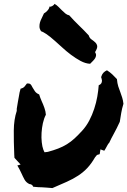

<svg xmlns="http://www.w3.org/2000/svg" viewBox="-20 -959 649 979"><path d="M576.2 -555.7Q578.1 -534.2 583 -518.6Q587.9 -502.9 593.8 -488.3Q598.6 -474.6 603 -461.4Q607.4 -448.2 609.4 -429.7Q601.6 -404.3 598.1 -382.8Q594.7 -361.3 590.8 -337.9Q575.2 -303.7 560.5 -277.3Q545.9 -251 537.1 -231.4Q532.2 -226.6 528.8 -220.2Q525.4 -213.9 521.5 -207Q519.5 -204.1 516.6 -198.2Q513.7 -192.4 511.7 -190.4L492.2 -197.3L488.3 -172.9L474.6 -168.9L464.8 -157.2Q446.3 -125 425.8 -103Q405.3 -81.1 379.4 -64Q353.5 -46.9 320.8 -32.2Q288.1 -17.6 247.1 0Q230.5 -2 218.3 -2.4Q206.1 -2.9 195.3 -3.9Q176.8 -3.9 149.4 -6.8Q146.5 -14.6 140.6 -17.6Q134.8 -20.5 129.9 -20.5Q113.3 -28.3 105 -43.5Q96.7 -58.6 88.9 -76.2Q84 -86.9 79.1 -96.2Q74.2 -105.5 68.4 -115.2L85 -120.1L63.5 -143.6Q61.5 -146.5 58.6 -148.9Q55.7 -151.4 53.7 -154.3L52.7 -169.9Q49.8 -237.3 50.3 -293.5Q50.8 -349.6 65.4 -393.6V-404.3Q68.4 -425.8 71.3 -439.9Q74.2 -454.1 76.2 -466.8Q79.1 -488.3 85 -506.8Q98.6 -509.8 105.5 -518.1Q112.3 -526.4 117.2 -533.2Q130.9 -534.2 135.7 -529.3Q140.6 -524.4 145.5 -513.7Q150.4 -504.9 157.7 -494.1Q165 -483.4 179.7 -477.5Q181.6 -469.7 185.1 -461.4Q188.5 -453.1 192.4 -443.4Q200.2 -426.8 206.5 -408.7Q212.9 -390.6 213.9 -374Q204.1 -355.5 198.7 -331.1Q193.4 -306.6 191.9 -281.7Q190.4 -256.8 192.9 -233.9Q195.3 -210.9 201.2 -195.3L207 -182.6L223.6 -184.6Q252.9 -192.4 276.9 -201.7Q300.8 -210.9 321.3 -223.6Q341.8 -236.3 360.4 -253.4Q378.9 -270.5 399.4 -293Q419.9 -315.4 435.1 -344.2Q450.2 -373 460.4 -404.3Q470.7 -435.5 476.1 -466.3Q481.4 -497.1 483.4 -524.4Q500 -530.3 500 -547.9L498 -558.6Q494.1 -564.5 498 -572.3Q503.9 -590.8 525.4 -600.6Q541 -590.8 553.2 -579.1Q565.4 -567.4 576.2 -555.7ZM189.5 -799.8Q181.6 -811.5 181.2 -822.3Q180.7 -833 183.6 -843.8Q186.5 -854.5 192.4 -865.7Q198.2 -877 204.1 -890.6Q211.9 -894.5 221.7 -904.8Q231.4 -915 232.4 -925.8Q237.3 -922.9 246.6 -928.2Q255.9 -933.6 257.8 -939.5Q268.6 -933.6 277.8 -924.3Q287.1 -915 295.9 -906.2Q304.7 -897.5 313.5 -890.1Q322.3 -882.8 333 -880.9Q356.4 -854.5 383.3 -828.6Q410.2 -802.7 432.6 -778.3Q436.5 -764.6 446.8 -757.8Q457 -751 465.3 -743.2Q473.6 -735.4 475.6 -724.6Q477.5 -713.9 464.8 -693.4Q470.7 -683.6 469.7 -675.8Q468.8 -668 464.4 -661.1Q460 -654.3 453.1 -647.5Q446.3 -640.6 439.5 -633.8Q416 -634.8 390.6 -648.4Q365.2 -662.1 341.3 -680.2Q317.4 -698.2 296.9 -717.3Q276.4 -736.3 261.7 -749Q233.4 -774.4 215.3 -786.1Q197.3 -797.9 189.5 -799.8Z"/></svg>

Font: Permanent Marker
Style: Regular
Weight: 400
Designer: Font Diner, Inc
Foundry: Font Diner, Inc
Version: Version 1.001